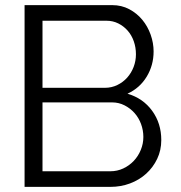

<svg xmlns="http://www.w3.org/2000/svg" viewBox="-20 -730 708 750"><path d="M610 -183Q610 -143 594 -109.5Q578 -76 551 -51.5Q524 -27 488 -13.5Q452 0 411 0H76V-710H418Q455 -710 485 -694Q515 -678 536 -652.5Q557 -627 568.5 -594.5Q580 -562 580 -529Q580 -475 553 -430.5Q526 -386 478 -364Q539 -346 574.5 -297Q610 -248 610 -183ZM540 -195Q540 -221 531 -245.5Q522 -270 505.5 -288.5Q489 -307 466.5 -318.5Q444 -330 418 -330H146V-61H411Q438 -61 461.5 -72Q485 -83 502.5 -101.5Q520 -120 530 -144.5Q540 -169 540 -195ZM146 -649V-387H390Q416 -387 438.5 -398Q461 -409 477 -427Q493 -445 502 -468.5Q511 -492 511 -518Q511 -545 502.5 -569Q494 -593 478.5 -610.5Q463 -628 442 -638.5Q421 -649 396 -649Z"/></svg>

Font: IngvarSans
Style: Regular
Weight: 400
Version: Version 1.000